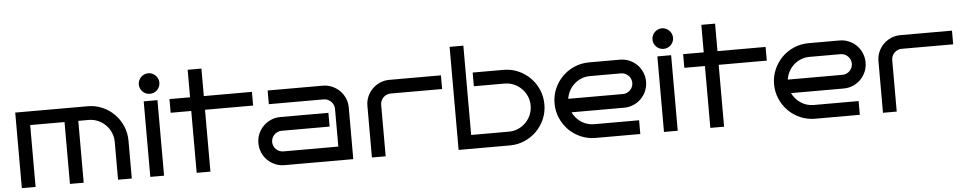

<svg xmlns="http://www.w3.org/2000/svg" viewBox="-41 -1071 6980 1392"><g transform="rotate(-5 3449.0 -375.0)"><path d="M171.9 0H71.8V-549.8H599.1Q655.8 -549.8 705.6 -528.1Q755.4 -506.3 792.2 -469Q829.1 -431.6 850.6 -381.6Q872.1 -331.5 872.1 -274.9V0H772V-274.9Q772 -311 758.3 -342.8Q744.6 -374.5 721.2 -398.2Q697.8 -421.9 666.3 -435.8Q634.8 -449.7 599.1 -450.2H522V0H421.9V-450.2H171.9Z M1131.8 -674.8Q1131.8 -659.2 1126 -645.8Q1120.1 -632.3 1109.9 -622.1Q1099.6 -611.8 1085.9 -606Q1072.3 -600.1 1057.1 -600.1Q1041.5 -600.1 1027.8 -606Q1014.2 -611.8 1003.9 -622.1Q993.7 -632.3 987.8 -645.8Q981.9 -659.2 981.9 -674.8Q981.9 -689.9 987.8 -703.6Q993.7 -717.3 1003.9 -727.5Q1014.2 -737.8 1027.8 -743.9Q1041.5 -750 1057.1 -750Q1072.3 -750 1085.9 -743.9Q1099.6 -737.8 1109.9 -727.5Q1120.1 -717.3 1126 -703.6Q1131.8 -689.9 1131.8 -674.8ZM1106.9 0H1006.8V-549.8H1106.9Z M1444.3 0H1344.2V-450.2H1194.3V-549.8H1344.2V-750H1444.3V-549.8H1794.4V-450.2H1444.3Z M2483.9 0H1983.9Q1947.3 0 1915.5 -13.7Q1883.8 -27.3 1859.9 -51Q1835.9 -74.7 1822.3 -106.7Q1808.6 -138.7 1808.6 -174.8Q1808.6 -211.4 1822.3 -243.2Q1835.9 -274.9 1859.9 -298.8Q1883.8 -322.8 1915.5 -336.4Q1947.3 -350.1 1983.9 -350.1H2333.5V-250H1983.9Q1968.3 -250 1954.6 -243.9Q1940.9 -237.8 1930.7 -227.5Q1920.4 -217.3 1914.6 -203.6Q1908.7 -189.9 1908.7 -174.8Q1908.7 -159.2 1914.6 -145.8Q1920.4 -132.3 1930.7 -122.1Q1940.9 -111.8 1954.6 -106Q1968.3 -100.1 1983.9 -100.1H2383.8V-375Q2383.8 -390.1 2377.7 -403.8Q2371.6 -417.5 2361.3 -427.7Q2351.1 -438 2337.4 -444.1Q2323.7 -450.2 2308.6 -450.2H1908.7V-549.8H2308.6Q2345.2 -549.8 2377 -536.1Q2408.7 -522.5 2432.6 -498.8Q2456.5 -475.1 2470.2 -443.4Q2483.9 -411.6 2483.9 -375Z M3169.9 -450.2H2794.9Q2779.3 -450.2 2765.6 -444.1Q2752 -438 2741.7 -427.7Q2731.4 -417.5 2725.6 -403.8Q2719.7 -390.1 2719.7 -375V0H2619.6V-375Q2619.6 -411.6 2633.3 -443.4Q2647 -475.1 2670.9 -498.8Q2694.8 -522.5 2726.6 -536.1Q2758.3 -549.8 2794.9 -549.8H3169.9Z M3898.9 -274.9Q3898.9 -218.3 3877.4 -168.5Q3856 -118.7 3818.8 -81.3Q3781.7 -43.9 3731.9 -22.2Q3682.1 -0.5 3625.5 0H3250.5V-750H3350.6V-100.1H3625.5Q3661.6 -100.1 3693.1 -114Q3724.6 -127.9 3748 -151.6Q3771.5 -175.3 3785.2 -207Q3798.8 -238.8 3798.8 -274.9Q3798.8 -311 3785.2 -342.8Q3771.5 -374.5 3748 -398.2Q3724.6 -421.9 3693.1 -435.8Q3661.6 -449.7 3625.5 -450.2H3400.9V-549.8H3625.5Q3682.1 -549.8 3731.9 -528.1Q3781.7 -506.3 3818.8 -469Q3856 -431.6 3877.4 -381.6Q3898.9 -331.5 3898.9 -274.9Z M4647.5 -375Q4647.5 -338.4 4633.8 -306.6Q4620.1 -274.9 4596.4 -251.2Q4572.8 -227.5 4540.8 -213.9Q4508.8 -200.2 4472.7 -200.2H4089.4Q4100.1 -178.2 4116.2 -159.7Q4132.3 -141.1 4152.3 -127.9Q4172.4 -114.7 4196 -107.4Q4219.7 -100.1 4245.6 -100.1H4572.8V0H4245.6Q4189 -0.5 4139.2 -22.2Q4089.4 -43.9 4052.5 -81.3Q4015.6 -118.7 3994.1 -168.5Q3972.7 -218.3 3972.7 -274.9Q3972.7 -331.5 3994.1 -381.3Q4015.6 -431.2 4052.5 -468.5Q4089.4 -505.9 4139.2 -527.6Q4189 -549.3 4245.6 -549.8H4472.7Q4508.8 -549.8 4540.8 -536.1Q4572.8 -522.5 4596.4 -498.8Q4620.1 -475.1 4633.8 -443.4Q4647.5 -411.6 4647.5 -375ZM4472.7 -299.8Q4487.8 -299.8 4501.5 -305.7Q4515.1 -311.5 4525.4 -321.8Q4535.6 -332 4541.5 -345.7Q4547.4 -359.4 4547.4 -375Q4547.4 -390.1 4541.5 -403.8Q4535.6 -417.5 4525.4 -427.7Q4515.1 -438 4501.5 -444.1Q4487.8 -450.2 4472.7 -450.2H4245.6Q4212.4 -450.2 4183.3 -438.5Q4154.3 -426.8 4131.6 -406.5Q4108.9 -386.2 4094 -358.6Q4079.1 -331.1 4074.7 -299.8Z M4870.1 -674.8Q4870.1 -659.2 4864.3 -645.8Q4858.4 -632.3 4848.1 -622.1Q4837.9 -611.8 4824.2 -606Q4810.5 -600.1 4795.4 -600.1Q4779.8 -600.1 4766.1 -606Q4752.4 -611.8 4742.2 -622.1Q4731.9 -632.3 4726.1 -645.8Q4720.2 -659.2 4720.2 -674.8Q4720.2 -689.9 4726.1 -703.6Q4731.9 -717.3 4742.2 -727.5Q4752.4 -737.8 4766.1 -743.9Q4779.8 -750 4795.4 -750Q4810.5 -750 4824.2 -743.9Q4837.9 -737.8 4848.1 -727.5Q4858.4 -717.3 4864.3 -703.6Q4870.1 -689.9 4870.1 -674.8ZM4845.2 0H4745.1V-549.8H4845.2Z M5182.6 0H5082.5V-450.2H4932.6V-549.8H5082.5V-750H5182.6V-549.8H5532.7V-450.2H5182.6Z M6245.1 -375Q6245.1 -338.4 6231.4 -306.6Q6217.8 -274.9 6194.1 -251.2Q6170.4 -227.5 6138.4 -213.9Q6106.4 -200.2 6070.3 -200.2H5687Q5697.8 -178.2 5713.9 -159.7Q5730 -141.1 5750 -127.9Q5770 -114.7 5793.7 -107.4Q5817.4 -100.1 5843.3 -100.1H6170.4V0H5843.3Q5786.6 -0.5 5736.8 -22.2Q5687 -43.9 5650.1 -81.3Q5613.3 -118.7 5591.8 -168.5Q5570.3 -218.3 5570.3 -274.9Q5570.3 -331.5 5591.8 -381.3Q5613.3 -431.2 5650.1 -468.5Q5687 -505.9 5736.8 -527.6Q5786.6 -549.3 5843.3 -549.8H6070.3Q6106.4 -549.8 6138.4 -536.1Q6170.4 -522.5 6194.1 -498.8Q6217.8 -475.1 6231.4 -443.4Q6245.1 -411.6 6245.1 -375ZM6070.3 -299.8Q6085.4 -299.8 6099.1 -305.7Q6112.8 -311.5 6123 -321.8Q6133.3 -332 6139.2 -345.7Q6145 -359.4 6145 -375Q6145 -390.1 6139.2 -403.8Q6133.3 -417.5 6123 -427.7Q6112.8 -438 6099.1 -444.1Q6085.4 -450.2 6070.3 -450.2H5843.3Q5810.1 -450.2 5781 -438.5Q5752 -426.8 5729.2 -406.5Q5706.5 -386.2 5691.7 -358.6Q5676.8 -331.1 5672.4 -299.8Z M6889.2 -450.2H6514.2Q6498.5 -450.2 6484.9 -444.1Q6471.2 -438 6460.9 -427.7Q6450.7 -417.5 6444.8 -403.8Q6439 -390.1 6439 -375V0H6338.9V-375Q6338.9 -411.6 6352.5 -443.4Q6366.2 -475.1 6390.1 -498.8Q6414.1 -522.5 6445.8 -536.1Q6477.5 -549.8 6514.2 -549.8H6889.2Z"/></g></svg>

Font: Bruno Ace
Style: Regular
Weight: 400
Designer: Astigmatic (AOETI)
Foundry: Astigmatic (AOETI)
Version: Version 1.000